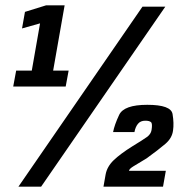

<svg xmlns="http://www.w3.org/2000/svg" viewBox="-20 -699 699 719"><path d="M29.5 -375 40.5 -434.5H99L130 -611.5L62.5 -592.5L73.5 -654.5L152.5 -679H222L179 -434.5H237L226 -375ZM49 0 513.5 -674H599L134 0ZM367.5 0 375.5 -45.5Q381 -75.5 406.2 -99.5Q431.5 -123.5 475.5 -151Q515 -175 530 -185.8Q545 -196.5 547.5 -212Q551.5 -236 545.5 -241.5Q539.5 -247 524 -247Q506 -247 496.5 -235.2Q487 -223.5 483.5 -204.5H403.5Q408.5 -231 426.2 -268.8Q444 -306.5 531.5 -306.5Q620.5 -306.5 626.2 -271.8Q632 -237 628 -210.5Q624.5 -182 599.5 -160.5Q574.5 -139 529 -106Q494 -85 479 -75.8Q464 -66.5 463 -59.5H601L590.5 0Z"/></svg>

Font: Anybody Condensed ExtraBold
Style: Italic
Weight: 800
Width: 3
Italic angle: -10°
Designer: Tyler Finck
Foundry: Etcetera Type Company
Version: Version 1.010; ttfautohint (v1.8.3) -l 8 -r 50 -G 200 -x 14 